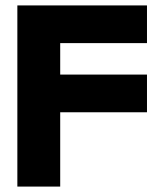

<svg xmlns="http://www.w3.org/2000/svg" viewBox="-20 -688 584 708"><path d="M44 0V-668H522V-529H202V-413H522V-274H202V0Z"/></svg>

Font: Atkinson Hyperlegible
Style: Bold
Weight: 700
Designer: Elliott Scott, Megan Eiswerth, Linus Boman, Theodore Petrosky
Foundry: Braille Institute
Version: Version 1.006; ttfautohint (v1.8.3)